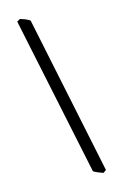

<svg xmlns="http://www.w3.org/2000/svg" viewBox="-140 -841 680 1065"><g transform="rotate(-15 200.0 -308.5)"><path d="M315.9 164.1Q310.5 162.1 302.7 159.2Q294.9 156.2 286.9 153.1Q278.8 149.9 271.7 146.2Q264.6 142.6 261.2 139.2L70.8 -770L88.9 -780.8Q102.5 -776.9 117.2 -771Q131.8 -765.1 144 -756.8L333 151.9Z"/></g></svg>

Font: Gentium Plus Cyr
Style: Italic
Weight: 400
Italic angle: -8°
Designer: J. Victor Gaultney, Annie Olsen, Iska Routamaa, Becca Hirsbrunner
Foundry: SIL International
Version: Version 5.000